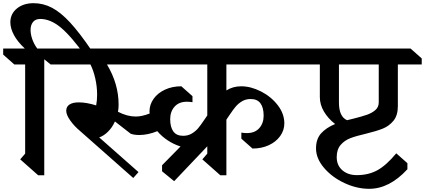

<svg xmlns="http://www.w3.org/2000/svg" viewBox="-20 -1091 2669 1206"><path d="M554 -776 517 -738Q428 -863 362.5 -917.5Q297 -972 233 -972Q203 -972 187.5 -953Q172 -934 172 -903Q172 -876 182.5 -845.5Q193 -815 214 -786H258V10H220L107 -90L138 -126V-686H70L0 -748V-786H136Q90 -829 67.5 -871Q45 -913 45 -951Q45 -1004 86 -1037.5Q127 -1071 191 -1071Q252 -1071 307 -1042Q362 -1013 420.5 -949.5Q479 -886 554 -776Z M1402 -523Q1443 -549 1495 -549Q1555 -549 1618.5 -517Q1682 -485 1724 -431Q1766 -377 1766 -316Q1766 -273 1740 -236.5Q1714 -200 1668.5 -179Q1623 -158 1566 -158L1496 -220V-258Q1514 -255 1531 -255Q1581 -255 1608.5 -286Q1636 -317 1636 -364Q1636 -415 1616 -442Q1596 -469 1555 -469Q1524 -469 1500.5 -455Q1477 -441 1460.5 -421.5Q1444 -402 1422 -369L1405 -344L1402 -339V10H1364L1251 -90L1282 -126V-172L1074 47L998 -15V-53L1114 -171Q1072 -184 1034 -209Q996 -234 968 -267Q909 -243 855 -243Q823 -243 801 -251L702 -328Q685 -290 658 -263.5Q631 -237 603 -228L850 -10L817 27L482 -269Q446 -299 421 -334.5Q396 -370 396 -395Q396 -421 416.5 -434.5Q437 -448 475 -448Q523 -448 584 -429Q590 -460 590 -496Q590 -547 578.5 -598Q567 -649 548 -686H298L222 -748V-786H1851L1921 -724V-686H1402ZM652 -686Q725 -564 725 -434Q725 -408 721 -389Q779 -359 833 -359Q871 -359 920 -378L919 -391Q919 -434 945 -470.5Q971 -507 1016.5 -528Q1062 -549 1119 -549L1189 -487V-449Q1171 -452 1154 -452Q1104 -452 1076.5 -421Q1049 -390 1049 -343Q1049 -292 1069 -265Q1089 -238 1130 -238Q1161 -238 1184.5 -252Q1208 -266 1224.5 -285.5Q1241 -305 1263 -338L1280 -363L1282 -366V-686Z M2278 -251Q2217 -237 2180.5 -223Q2144 -209 2119.5 -180.5Q2095 -152 2095 -104Q2095 -52 2130.5 -21.5Q2166 9 2221 9Q2295 9 2351 -22Q2407 -53 2469 -128L2539 -66V-28Q2426 95 2299 95Q2221 95 2143 58.5Q2065 22 2015 -37Q1965 -96 1965 -159Q1965 -218 1997 -253.5Q2029 -289 2085 -312Q2041 -346 2015 -390Q1989 -434 1989 -481V-686H1871L1801 -748V-786H2559L2629 -724V-686H2479V-424Q2479 -366 2451.5 -332.5Q2424 -299 2384 -283Q2344 -267 2278 -251ZM2160 -336 2197 -345Q2253 -359 2284.5 -370Q2316 -381 2337.5 -399.5Q2359 -418 2359 -448V-686H2109V-447Q2109 -358 2160 -336Z"/></svg>

Font: Inknut
Style: Antiqua
Weight: 400
Designer: Claus Eggers Srensen
Foundry: Claus Eggers Srensen
Version: Version 1.000; ttfautohint (v1.2) -l 7 -r 28 -G 50 -x 13 -D 